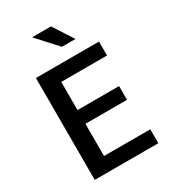

<svg xmlns="http://www.w3.org/2000/svg" viewBox="-200 -929 912 1028"><g transform="rotate(-30 255.5 -414.5)"><path d="M76 -630H466V-544H183V-370H440V-285H183V-86H469V0H76ZM167 -829H284L364 -705H280Z"/></g></svg>

Font: Mukta Mahee Medium
Style: Regular
Weight: 500
Designer: Shuchita Grover, Noopur Datye, Girish Dalvi, Yashodeep Gholap
Foundry: Ek Type
Version: Version 2.538;PS 1.000;hotconv 16.6.51;makeotf.lib2.5.65220;